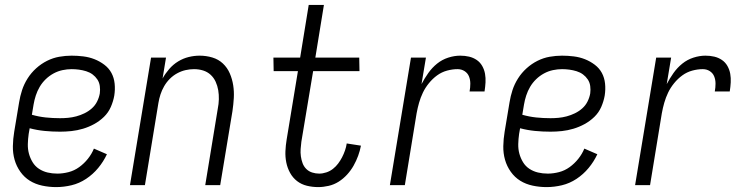

<svg xmlns="http://www.w3.org/2000/svg" viewBox="-20 -755 3040 783"><path d="M209 8Q180 8 152 2Q124 -4 101.5 -18Q79 -32 63 -54.5Q47 -77 39.5 -103.5Q32 -130 32.5 -159Q33 -188 38 -218L58 -338Q62 -363 70 -387.5Q78 -412 92.5 -435Q107 -458 127.5 -476.5Q148 -495 172 -507Q196 -519 221.5 -523.5Q247 -528 272 -528Q296 -528 320 -525Q344 -522 365.5 -513.5Q387 -505 405.5 -491Q424 -477 434.5 -457.5Q445 -438 447.5 -414Q450 -390 446 -365Q442 -342 432 -319Q422 -296 404 -278.5Q386 -261 364 -249Q342 -237 318.5 -230Q295 -223 271.5 -220.5Q248 -218 225 -218Q193 -218 162 -221Q131 -224 101 -232L97 -209Q94 -188 93.5 -167.5Q93 -147 98 -128.5Q103 -110 113 -93.5Q123 -77 139 -66.5Q155 -56 174 -51.5Q193 -47 214 -47Q236 -47 259.5 -53Q283 -59 303 -73.5Q323 -88 338.5 -107.5Q354 -127 363 -149L416 -126Q402 -96 380.5 -70Q359 -44 331 -25.5Q303 -7 271.5 0.5Q240 8 209 8ZM225 -273Q241 -273 257.5 -274.5Q274 -276 291 -280.5Q308 -285 324.5 -293Q341 -301 354.5 -313Q368 -325 376 -341Q384 -357 387 -374Q389 -389 387 -404Q385 -419 377 -431Q369 -443 357.5 -451.5Q346 -460 331.5 -464.5Q317 -469 302 -471Q287 -473 272 -473Q254 -473 235 -469Q216 -465 198.5 -455.5Q181 -446 166.5 -432Q152 -418 142 -401Q132 -384 126 -365.5Q120 -347 117 -329L110 -287Q138 -279 166.5 -276Q195 -273 225 -273Z M510 0 596 -520H657L643 -435Q654 -455 670 -473.5Q686 -492 706.5 -504.5Q727 -517 749.5 -522.5Q772 -528 794 -528Q821 -528 846 -520.5Q871 -513 889 -496Q907 -479 917 -456Q927 -433 931 -407.5Q935 -382 933.5 -355.5Q932 -329 928 -302L878 0H817L868 -311Q872 -331 872.5 -350Q873 -369 870 -387Q867 -405 859.5 -421.5Q852 -438 839 -450Q826 -462 808.5 -467.5Q791 -473 771 -473Q754 -473 736.5 -469Q719 -465 702.5 -456Q686 -447 672.5 -433.5Q659 -420 649.5 -403.5Q640 -387 634.5 -370Q629 -353 626 -335L571 0Z M1278 8Q1254 8 1231.5 2.5Q1209 -3 1191.5 -16.5Q1174 -30 1163 -50Q1152 -70 1147.5 -92.5Q1143 -115 1144 -138.5Q1145 -162 1149 -186L1195 -465H1096L1095 -520H1204L1239 -735H1301L1266 -520H1445L1446 -465H1257L1209 -177Q1207 -162 1206 -147Q1205 -132 1207 -117.5Q1209 -103 1214 -89.5Q1219 -76 1229 -66Q1239 -56 1253 -51.5Q1267 -47 1282 -47Q1296 -47 1311 -52Q1326 -57 1338 -66.5Q1350 -76 1359 -88Q1368 -100 1375 -113.5Q1382 -127 1387 -141.5Q1392 -156 1394 -170L1452 -161Q1448 -140 1440.5 -119.5Q1433 -99 1422 -79.5Q1411 -60 1395.5 -43Q1380 -26 1361 -14Q1342 -2 1320 3Q1298 8 1278 8Z M1570 0 1656 -520H1717L1699 -412Q1711 -435 1726.5 -457Q1742 -479 1762.5 -495.5Q1783 -512 1808 -520Q1833 -528 1857 -528Q1876 -528 1893 -524Q1910 -520 1924 -510.5Q1938 -501 1946.5 -486Q1955 -471 1958 -454Q1961 -437 1960 -419Q1959 -401 1956 -382H1895Q1898 -398 1898 -414Q1898 -430 1892.5 -443.5Q1887 -457 1874.5 -465Q1862 -473 1846 -473Q1825 -473 1803 -467Q1781 -461 1762.5 -447.5Q1744 -434 1729 -415.5Q1714 -397 1704.5 -377Q1695 -357 1689 -336Q1683 -315 1679 -293L1631 0Z M2209 8Q2180 8 2152 2Q2124 -4 2101.5 -18Q2079 -32 2063 -54.5Q2047 -77 2039.5 -103.5Q2032 -130 2032.5 -159Q2033 -188 2038 -218L2058 -338Q2062 -363 2070 -387.5Q2078 -412 2092.5 -435Q2107 -458 2127.5 -476.5Q2148 -495 2172 -507Q2196 -519 2221.5 -523.5Q2247 -528 2272 -528Q2296 -528 2320 -525Q2344 -522 2365.5 -513.5Q2387 -505 2405.5 -491Q2424 -477 2434.5 -457.5Q2445 -438 2447.5 -414Q2450 -390 2446 -365Q2442 -342 2432 -319Q2422 -296 2404 -278.5Q2386 -261 2364 -249Q2342 -237 2318.5 -230Q2295 -223 2271.5 -220.5Q2248 -218 2225 -218Q2193 -218 2162 -221Q2131 -224 2101 -232L2097 -209Q2094 -188 2093.5 -167.5Q2093 -147 2098 -128.5Q2103 -110 2113 -93.5Q2123 -77 2139 -66.5Q2155 -56 2174 -51.5Q2193 -47 2214 -47Q2236 -47 2259.5 -53Q2283 -59 2303 -73.5Q2323 -88 2338.5 -107.5Q2354 -127 2363 -149L2416 -126Q2402 -96 2380.5 -70Q2359 -44 2331 -25.5Q2303 -7 2271.5 0.5Q2240 8 2209 8ZM2225 -273Q2241 -273 2257.5 -274.5Q2274 -276 2291 -280.5Q2308 -285 2324.5 -293Q2341 -301 2354.5 -313Q2368 -325 2376 -341Q2384 -357 2387 -374Q2389 -389 2387 -404Q2385 -419 2377 -431Q2369 -443 2357.5 -451.5Q2346 -460 2331.5 -464.5Q2317 -469 2302 -471Q2287 -473 2272 -473Q2254 -473 2235 -469Q2216 -465 2198.5 -455.5Q2181 -446 2166.5 -432Q2152 -418 2142 -401Q2132 -384 2126 -365.5Q2120 -347 2117 -329L2110 -287Q2138 -279 2166.5 -276Q2195 -273 2225 -273Z M2570 0 2656 -520H2717L2699 -412Q2711 -435 2726.5 -457Q2742 -479 2762.5 -495.5Q2783 -512 2808 -520Q2833 -528 2857 -528Q2876 -528 2893 -524Q2910 -520 2924 -510.5Q2938 -501 2946.5 -486Q2955 -471 2958 -454Q2961 -437 2960 -419Q2959 -401 2956 -382H2895Q2898 -398 2898 -414Q2898 -430 2892.5 -443.5Q2887 -457 2874.5 -465Q2862 -473 2846 -473Q2825 -473 2803 -467Q2781 -461 2762.5 -447.5Q2744 -434 2729 -415.5Q2714 -397 2704.5 -377Q2695 -357 2689 -336Q2683 -315 2679 -293L2631 0Z"/></svg>

Font: Iosevka Term Curly Light
Style: Italic
Weight: 300
Italic angle: -9°
Designer: Belleve Invis
Foundry: Belleve Invis
Version: Version 32.3.0